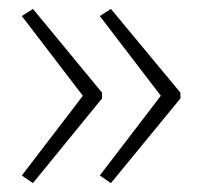

<svg xmlns="http://www.w3.org/2000/svg" viewBox="-20 -492 453 431"><path d="M385 -271 229 -81 204 -98 341 -277 204 -456 229 -472 385 -284ZM209 -271 54 -81 29 -98 166 -277 29 -456 54 -472 209 -284Z"/></svg>

Font: Noto Sans Bengali ExtraLight
Style: Regular
Weight: 200
Designer: Jelle Bosma - Monotype Design Team
Foundry: Monotype Imaging Inc.
Version: Version 2.003; ttfautohint (v1.8.4.7-5d5b)